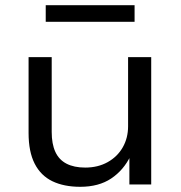

<svg xmlns="http://www.w3.org/2000/svg" viewBox="-20 -710 695 739"><path d="M289 9Q226 9 181.5 -12.5Q137 -34 113.5 -80Q90 -126 90 -198V-490H179V-202Q179 -156 193 -125.5Q207 -95 236 -80Q265 -65 308 -65Q357 -65 394.5 -86Q432 -107 452.5 -143Q473 -179 473 -224V-490H562V0H478V-111H483Q456 -55 408 -23Q360 9 289 9ZM156 -626V-690H498V-626Z"/></svg>

Font: Nunito Sans 10pt SemiExpanded
Style: Regular
Weight: 400
Width: 6
Designer: Vernon Adams
Foundry: Vernon Adams
Version: Version 3.101;gftools[0.9.27]